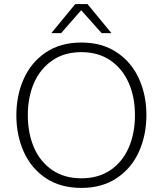

<svg xmlns="http://www.w3.org/2000/svg" viewBox="-20 -902 796 939"><path d="M60 0ZM60 -338Q60 -436 96.5 -517Q133 -598 204.5 -646Q276 -694 378 -694Q479 -694 551 -646Q623 -598 659.5 -517.5Q696 -437 696 -340Q696 -241 659.5 -160Q623 -79 551 -31Q479 17 378 17Q276 17 204.5 -30.5Q133 -78 96.5 -159Q60 -240 60 -338ZM640 -339Q640 -427 609.5 -496.5Q579 -566 520 -606.5Q461 -647 378 -647Q295 -647 236 -606.5Q177 -566 146.5 -496.5Q116 -427 116 -339Q116 -250 146.5 -180Q177 -110 236 -70Q295 -30 378 -30Q461 -30 520 -70Q579 -110 609.5 -180Q640 -250 640 -339ZM477 -740 377 -852 279 -740H231L348 -882H408L525 -740Z"/></svg>

Font: Martel Sans ExtraLight
Style: Regular
Weight: 275
Designer: Dan Reynolds and Mathieu Réguer
Foundry: Dan Reynolds and Mathieu Réguer
Version: Version 1.002; ttfautohint (v1.1) -l 5 -r 5 -G 72 -x 0 -D la